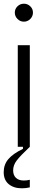

<svg xmlns="http://www.w3.org/2000/svg" viewBox="-24 -793 253 1037"><path d="M137 0H72V-549H137ZM56 -725Q56 -745 70.5 -759Q85 -773 105 -773Q125 -773 139.5 -759Q154 -745 154 -725Q154 -705 139.5 -690.5Q125 -676 105 -676Q85 -676 70.5 -690.5Q56 -705 56 -725ZM-4 137Q-4 96 21 66.5Q46 37 100 11V0H137Q86 48 66.5 73.5Q47 99 47 127Q47 153 62 167.5Q77 182 105 182Q121 182 137 178V219Q117 224 94 224Q50 224 23 201.5Q-4 179 -4 137Z"/></svg>

Font: Open Sauce Sans Light
Style: Regular
Weight: 300
Designer: Alfredo Marco Pradil
Foundry: Creative Sauce Fz LLC
Version: Version 1.477